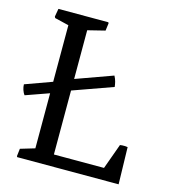

<svg xmlns="http://www.w3.org/2000/svg" viewBox="-127 -819 818 909"><g transform="rotate(15 282.5 -364.5)"><path d="M38.1 -4.4 40.5 0H537.6L533.2 -181.2C511.2 -184.6 495.6 -181.2 495.6 -181.2L450.7 -57.1H205.1V-370.6L400.4 -440.4C398.9 -454.6 395.5 -473.6 385.3 -492.2L205.1 -427.2V-666L289.6 -687L294.4 -724.1L292 -728.5H47.4L40.5 -689L43.9 -682.6L112.8 -666V-388.7L-18.1 -341.3C-18.1 -325.2 -11.2 -303.2 -1.5 -292L112.8 -332.5V-62.5L42.5 -41.5Z"/></g></svg>

Font: Trykker
Style: Regular
Weight: 400
Designer: Magnus Gaarde
Foundry: Magnus Gaarde
Version: Version 1.001